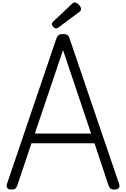

<svg xmlns="http://www.w3.org/2000/svg" viewBox="-20 -1553 1043 1587"><path d="M76 14Q50 14 40.5 1.5Q31 -11 37 -31L445 -1232Q453 -1255 465.5 -1263.5Q478 -1272 501 -1272Q525 -1272 537 -1263.5Q549 -1255 556 -1232L965 -31Q972 -11 961.5 1.5Q951 14 925 14Q903 14 893 5.5Q883 -3 876 -23L761 -369H240L124 -23Q117 -3 107.5 5.5Q98 14 76 14ZM268 -449H733L501 -1139ZM446 -1318Q433 -1318 421 -1331Q409 -1344 409 -1354Q409 -1358 410.5 -1362.5Q412 -1367 418 -1373L576 -1522Q581 -1527 585.5 -1530Q590 -1533 598 -1533Q608 -1533 620 -1524Q632 -1515 641 -1503Q650 -1491 650 -1479Q650 -1472 647.5 -1467Q645 -1462 635 -1454L466 -1328Q459 -1324 454.5 -1321Q450 -1318 446 -1318Z"/></svg>

Font: Playwrite VN
Style: Regular
Weight: 400
Designer: Veronika Burian, José Scaglione
Foundry: TypeTogether
Version: Version 1.002